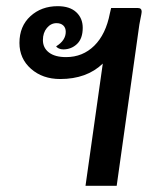

<svg xmlns="http://www.w3.org/2000/svg" viewBox="-20 -602 527 622"><path d="M439 -564Q439 -560 435 -541Q431 -522 429 -505L358 0H257L313 -396Q261 -346 175 -346Q118 -346 80.5 -379Q43 -412 43 -463Q43 -517 78.5 -549.5Q114 -582 167 -582Q206 -582 227 -562.5Q248 -543 248 -512Q248 -477 229.5 -459.5Q211 -442 185 -442Q177 -442 170.5 -445Q164 -448 162 -452Q193 -471 193 -499Q193 -512 185 -519.5Q177 -527 163 -527Q145 -527 132 -511.5Q119 -496 119 -472Q119 -447 138.5 -432Q158 -417 194 -417Q248 -417 285.5 -454Q323 -491 336 -559L340 -576H427Q439 -576 439 -564Z"/></svg>

Font: Krub SemiBold
Style: Italic
Weight: 600
Italic angle: -8°
Designer: Ekaluck Peanpanawate
Foundry: Cadson Demak Co.,Ltd.
Version: Version 1.000; ttfautohint (v1.6)